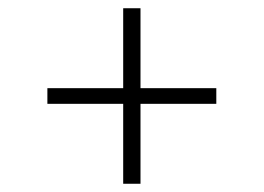

<svg xmlns="http://www.w3.org/2000/svg" viewBox="-20 -573 640 466"><path d="M321 -127H279V-321H95V-359H279V-553H321V-359H505V-321H321Z"/></svg>

Font: Iosevka Aile Extralight
Style: Regular
Weight: 200
Designer: Belleve Invis
Foundry: Belleve Invis
Version: Version 31.1.0; ttfautohint (v1.8.4)